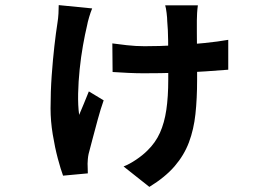

<svg xmlns="http://www.w3.org/2000/svg" viewBox="-20 -632 1040 752"><path d="M755 -611Q753 -597 752 -581Q751 -565 751 -552Q751 -537 751 -505.5Q751 -474 751.5 -437Q752 -400 752 -368Q752 -336 752 -319Q752 -246 745.5 -185.5Q739 -125 720 -74.5Q701 -24 664 19Q627 62 565 100L464 20Q487 11 513 -6.5Q539 -24 557 -42Q589 -73 606.5 -112Q624 -151 631.5 -202Q639 -253 639 -320Q639 -351 639 -391.5Q639 -432 638.5 -474.5Q638 -517 635 -549Q635 -561 632.5 -581.5Q630 -602 627 -611ZM420 -462Q441 -459 476.5 -455Q512 -451 546 -451Q606 -451 666.5 -454.5Q727 -458 781 -463.5Q835 -469 874 -476V-359Q837 -356 785.5 -352.5Q734 -349 671.5 -347Q609 -345 542 -345Q515 -345 482.5 -346.5Q450 -348 421 -350ZM341 -599Q335 -585 329 -564.5Q323 -544 321 -532Q313 -499 305 -454Q297 -409 292 -360.5Q287 -312 286 -265.5Q285 -219 290 -182Q298 -200 308.5 -226Q319 -252 328 -274L386 -239Q374 -205 363 -164.5Q352 -124 342.5 -88Q333 -52 327 -29Q325 -20 324 -8.5Q323 3 323 9Q323 16 323.5 27Q324 38 324 47L227 56Q218 32 206.5 -11Q195 -54 186.5 -106Q178 -158 178 -207Q178 -274 182.5 -336.5Q187 -399 193 -451.5Q199 -504 205 -542Q208 -560 209 -579Q210 -598 210 -612Z"/></svg>

Font: Farlight84_Sys_V01
Style: Bold
Weight: 700
Designer: Monotype Design Team, Nadine Chahine and Nizar Qandah
Foundry: Monotype Imaging Inc.
Version: Version 2.004;October 31, 2024;FontCreator 14.0.0.2814 64-bi